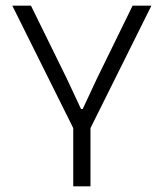

<svg xmlns="http://www.w3.org/2000/svg" viewBox="-20 -659 579 679"><path d="M242.5 -199 23.5 -639H89.5L216.5 -380.5L266.5 -273.5H272.5L322.5 -380.5L449 -639H515.5L296.5 -199ZM239 0V-258.5H300V0Z"/></svg>

Font: Anek Bangla Light
Style: Regular
Weight: 300
Designer: Sulekha Rajkumar (Bangla), Yesha Goshar (Latin)
Foundry: Ek Type
Version: Version 1.003